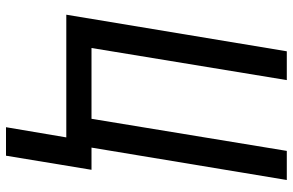

<svg xmlns="http://www.w3.org/2000/svg" viewBox="-188 -587 976 640"><g transform="rotate(90 300.0 -267.0)"><path d="M404 201 438 0H29L151 -735H247L140 -84H376L483 -735H580L472 -84H546L499 201Z"/></g></svg>

Font: Iosevka SS04 Md Ex Obl
Style: Regular
Weight: 500
Width: 7
Italic angle: -9°
Monospace: yes
Designer: Belleve Invis
Foundry: Belleve Invis
Version: Version 19.0.0; ttfautohint (v1.8.4)